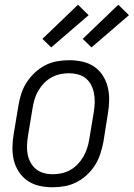

<svg xmlns="http://www.w3.org/2000/svg" viewBox="-20 -782 564 810"><path d="M202 8Q173 8 146 2Q119 -4 97 -19Q75 -34 60 -56.5Q45 -79 38.5 -105.5Q32 -132 32.5 -160.5Q33 -189 38 -218L58 -338Q62 -363 70 -387.5Q78 -412 92.5 -434.5Q107 -457 127.5 -476Q148 -495 171.5 -507Q195 -519 221 -523.5Q247 -528 272 -528Q300 -528 327.5 -522Q355 -516 377 -501Q399 -486 413.5 -463.5Q428 -441 434.5 -414.5Q441 -388 440.5 -359.5Q440 -331 435 -302L416 -182Q411 -157 403 -132.5Q395 -108 381 -85.5Q367 -63 346.5 -44Q326 -25 302 -13Q278 -1 252.5 3.5Q227 8 202 8ZM203 -47Q221 -47 240 -51Q259 -55 276 -64.5Q293 -74 307 -88.5Q321 -103 331 -120Q341 -137 347 -155Q353 -173 356 -191L376 -311Q379 -331 379.5 -350.5Q380 -370 376.5 -388.5Q373 -407 364.5 -423.5Q356 -440 342 -451.5Q328 -463 309 -468Q290 -473 271 -473Q252 -473 233.5 -469Q215 -465 197.5 -455.5Q180 -446 166 -431.5Q152 -417 142 -400Q132 -383 126.5 -365Q121 -347 118 -329L98 -209Q95 -189 94 -169.5Q93 -150 96.5 -131.5Q100 -113 109 -96.5Q118 -80 132 -68.5Q146 -57 164.5 -52Q183 -47 203 -47ZM366 -582 329 -618 479 -762 524 -718ZM196 -582 159 -618 309 -762 354 -718Z"/></svg>

Font: Iosevka SS04 Light
Style: Italic
Weight: 300
Italic angle: -9°
Monospace: yes
Designer: Belleve Invis
Foundry: Belleve Invis
Version: Version 19.0.0; ttfautohint (v1.8.4)